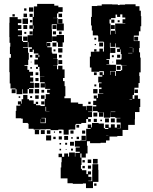

<svg xmlns="http://www.w3.org/2000/svg" viewBox="-20 -730 786 987"><path d="M302 -63V-64H280V-61H240V-66H216V-65H187V-64H153V-68H127V-94H123V-98H97V-120H89V-122H61V-160H64V-187H84V-193H72V-209H88V-197H91V-220H99V-242H121V-220H129V-214H153V-196H164V-207H176V-195H165V-189H188V-185H210V-221H215V-246H235V-253H222V-269H238V-273H212V-301H211V-280H189V-302H210V-307H186V-335H208V-336H185V-364H183V-386H175V-398H157V-424H175V-433H162V-449H177V-455H154V-475H148V-463H132V-479H144V-487H126V-513H123V-488H98V-485H124V-459H128V-423H125V-396H106V-392H121V-371H130V-361H150V-341H135V-332H151V-310H135V-305H154V-277H129V-272H122V-249H98V-271H95V-246H65V-271H60V-275H34V-301H30V-359H28V-433H36V-452H31V-490H33V-510H29V-539H28V-613H29V-642H71V-631H90V-611H72V-601H90V-581H72V-574H93V-548H72V-544H93V-519H98V-514H122V-549H148V-553H149V-582H152V-599H149V-582H131V-600H148V-643H154V-697H171V-710H259V-701H280V-693H302V-669H280V-661H273V-638H253V-637H276V-609H308V-573H272V-605H247V-604H246V-578H247V-514H220V-494H221V-510H239V-492H223V-487H246V-460H249V-454H273V-428H253V-427H276V-395H253V-394H273V-374H279V-392H301V-373H312V-329H304V-313H312V-287H316V-235H311V-225H344V-203H382V-196H405V-184H423V-164H425V-186H455V-156H433V-154H453V-128H433V-118H423V-98H398V-93H371V-90H367V-64H338V-63H333V-38H307V-63ZM702 -569H694V-547H668V-519H698V-483H695V-461H700V-434H703V-358H696V-339H698V-303H692V-279H671V-270H669V-242H662V-222H671V-240H689V-222H701V-180H697V-154H674V-117H673V-88H639V-62H610V-31H583V-28H543V-8H525V4H497V6H443V-4H427V19H430V59H421V80H399V59H393V80H399V118H396V138H401V145H424V165H432V151H448V167H434V179H450V199H434V201H454V143H455V114H485V143H486V205H458V237H422V213H406V215H354V212H327V187H292V131H295V104H297V78H281V60H299V76H310V59H330V75H335V54H365V75H367V56H390V50H369V28H390V24H365V-6H393V-8H423V-68H446V-72H431V-90H449V-75H453V-98H487V-95H514V-71H520V-67H537V-72H521V-90H539V-74H550V-91H570V-74H581V-90H599V-72H583V-71H601V-91H600V-100H579V-122H599V-124H573V-128H547V-152H546V-125H514V-152H511V-153H482V-159H458V-183H475V-190H459V-212H475V-223H462V-239H478V-226H483V-248H511V-250H489V-272H502V-280H489V-302H502V-306H485V-336H506V-343H492V-359H508V-345H514V-364H490V-361H450V-383H442V-439H447V-464H476V-465H491V-480H509V-465H514V-487H515V-513H512V-516H485V-544H483V-548H457V-573H452V-599H448V-643H452V-699H480V-701H503V-708H557V-707H586V-704H595V-706H623V-708H677V-698H697V-675H704V-647H706V-595H702ZM129 -692H151V-670H129ZM104 -687H116V-675H104ZM101 -660H119V-642H101ZM281 -642V-660H299V-642ZM132 -643V-659H148V-643ZM44 -657H56V-645H44ZM582 -643V-655H574V-637H551V-630H543V-609H548V-573H546V-552H549V-572H571V-555H573V-573H572V-609H624V-611H610V-631H624V-640H609V-656H598V-643ZM96 -635H124V-607H96ZM301 -610H279V-632H301ZM552 -629H568V-613H552ZM134 -615V-627H146V-615ZM585 -626H595V-616H585ZM100 -601H120V-581H100ZM250 -601H270V-581H250ZM570 -581H550V-601H570ZM132 -553V-569H148V-553ZM268 -569V-553H252V-569ZM283 -554V-568H297V-554ZM115 -566V-556H105V-566ZM309 -512H302V-489H278V-512H271V-519H248V-543H271V-550H309ZM121 -520H99V-542H121ZM690 -541V-521H670V-541ZM465 -536H475V-526H465ZM250 -511H270V-491H250ZM490 -511H510V-491H490ZM547 -364H546V-345H548V-363H572V-340H576V-365H602V-369H608V-393H631V-394H603V-398H577V-424H603V-428H605V-452H601V-476H598V-463H582V-479H595V-486H575V-507H572V-489H548V-510H545V-487H546V-455H545V-426H527V-422H541V-400H527V-398H547V-397H576V-365H547ZM473 -504V-498H467V-504ZM645 -484H662V-485H645ZM573 -458H547V-484H573ZM663 -461H665V-483H663ZM279 -482H301V-460H279ZM464 -465V-477H476V-465ZM265 -476V-466H255V-476ZM639 -458V-456H660V-458ZM582 -449H598V-433H582ZM178 -436H182V-448H178ZM283 -434V-448H297V-434ZM134 -447H146V-435H134ZM565 -436H555V-446H565ZM300 -401H280V-421H300ZM138 -409V-413H142V-409ZM562 -409H558V-413H562ZM580 -371V-391H600V-371ZM175 -376H165V-386H175ZM144 -377H136V-385H144ZM163 -344V-358H177V-344ZM463 -358H477V-344H463ZM178 -313H162V-329H178ZM182 -279H158V-303H182ZM475 -296V-286H465V-296ZM151 -272V-250H129V-272ZM159 -272H181V-250H159ZM481 -250H459V-272H481ZM60 -251H40V-271H60ZM689 -270V-252H671V-270ZM193 -254V-268H207V-254ZM179 -240V-222H161V-240ZM209 -222H191V-240H209ZM135 -226V-236H145V-226ZM76 -227V-235H84V-227ZM646 -219V-217H659V-219ZM208 -209V-193H192V-209ZM434 -207H446V-195H434ZM234 -157V-158H217V-181H214V-158H217V-157ZM549 -156V-154H573V-156ZM511 -130H489V-152H511ZM460 -151H480V-131H460ZM188 -118V-97H215V-124H193V-122H211V-100H189V-118ZM520 -121H540V-101H520ZM550 -121H570V-101H550ZM478 -119V-103H462V-119ZM447 -118V-104H433V-118ZM496 -107V-115H504V-107ZM373 -88H387V-74H373ZM181 -40H159V-62H181ZM210 -41H190V-61H210ZM221 -42V-60H239V-42ZM342 -59H358V-43H342ZM402 -43V-59H418V-43ZM284 -45V-57H296V-45ZM257 -48V-54H263V-48ZM537 -35H525V-34H537ZM243 -8H217V-34H243ZM421 -10H399V-32H421ZM310 -31H330V-11H310ZM282 -29H298V-13H282ZM266 -15H254V-27H266ZM386 -27V-15H374V-27ZM354 -25V-17H346V-25ZM340 -1H360V19H340ZM315 4H325V14H315ZM286 5H294V13H286ZM355 34V44H345V34ZM294 43H286V35H294ZM322 37V41H318V37ZM482 87V111H458V87ZM431 90H449V108H431ZM404 93H416V105H404ZM448 121V137H432V121ZM416 135H404V123H416ZM476 225H464V213H476Z"/></svg>

Font: Rubik-Storm
Style: Regular
Weight: 400
Designer: NaN (generative design), Hubert & Fischer (Rubik source font outlines)
Foundry: NaN, Hubert & Fischer
Version: Version 1.000